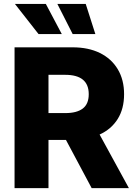

<svg xmlns="http://www.w3.org/2000/svg" viewBox="-20 -972 702 992"><path d="M55.2 0V-727.5H355Q437 -727.5 496.6 -698Q556.2 -668.5 588.6 -614Q621.1 -559.6 621.1 -485.4Q621.1 -409.7 587.9 -356.9Q554.7 -304.2 494.6 -276.9L646 0H453.6L320.8 -249H230.5V0ZM230.5 -387.7H317.4Q376.5 -387.7 407.5 -411.1Q438.5 -434.6 438.5 -485.4Q438.5 -585.4 316.9 -585.4H230.5ZM179.2 -795.9 57.1 -951.7H216.8L299.3 -795.9ZM355.5 -795.9 276.4 -951.7H422.9L472.7 -795.9Z"/></svg>

Font: Inter Extra Bold
Style: Regular
Weight: 800
Designer: Rasmus Andersson
Foundry: rsms
Version: Version 4.000;git-3c8e0fc